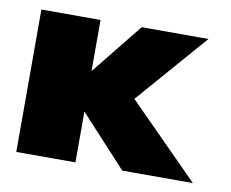

<svg xmlns="http://www.w3.org/2000/svg" viewBox="-55 -478 657 545"><g transform="rotate(10 274.0 -205.0)"><path d="M327 -206.5 532 0H328.5L193.5 -146.5V0H23V-410.5H193.5V-263L312 -410.5H504.5Z"/></g></svg>

Font: League Spartan ExtraBold
Style: Regular
Weight: 800
Foundry: The League of Moveable Type
Version: Version 2.002